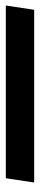

<svg xmlns="http://www.w3.org/2000/svg" viewBox="220 -206 140 677"><g transform="rotate(90 290.5 132.0)"><path d="M-28 182 -13 82H596L581 182Z"/></g></svg>

Font: Exo Thin SemiBold
Style: Italic
Weight: 600
Italic angle: -9°
Version: Version 2.000